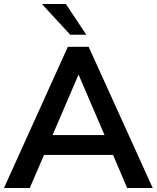

<svg xmlns="http://www.w3.org/2000/svg" viewBox="-20 -948 790 968"><path d="M621 0 550 -167H202L130 0H0L322 -712H427L750 0ZM245 -267H507L376 -572ZM334 -773 191 -928H312L415 -773Z"/></svg>

Font: PRinguin Sans
Style: Bold
Weight: 700
Designer: Vernon Adams
Foundry: Vernon Adams
Version: ""